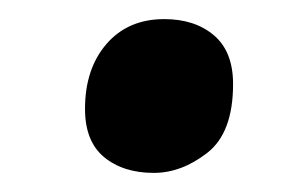

<svg xmlns="http://www.w3.org/2000/svg" viewBox="-20 -456 295 201"><path d="M141 -275Q109 -275 89 -291.5Q69 -308 69 -342Q69 -384 91.5 -410Q114 -436 152 -436Q184 -436 204 -419Q224 -402 224 -368Q224 -317 197 -296Q170 -275 141 -275Z"/></svg>

Font: Noto Serif Display ExtraCondensed ExtraBold
Style: Italic
Weight: 800
Width: 2
Italic angle: -12°
Designer: Monotype Design Team
Foundry: Monotype Imaging Inc.
Version: Version 2.009